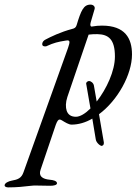

<svg xmlns="http://www.w3.org/2000/svg" viewBox="-143 -526 602 832"><path d="M429 -290C429 -360 399 -415 299 -415C285 -415 272 -414 255 -411C250 -410 246 -416 250 -429L267 -487C270 -499 260 -506 249 -506C219 -506 208 -480 189 -417C186 -407 180 -403 171 -401C118 -387 76 -366 55 -355C47 -351 40 -345 40 -334C40 -328 45 -325 52 -325C54 -325 58 -325 61 -327C89 -340 109 -345 141 -350C144 -350 147 -351 149 -351C161 -351 160 -343 152 -319L-41 220C-50 246 -65 252 -93 257C-105 259 -123 267 -123 277C-123 284 -114 286 -107 286C-71 286 -41 283 -8 279C-2 278 6 278 15 278C32 278 54 279 75 279C90 279 104 276 104 268C104 258 87 254 74 253C40 250 23 237 33 209L99 14C105 -2 110 -8 115 -8C118 -8 122 -7 126 -4C139 4 155 14 167 14C197 14 228 5 257 -12L272 78C274 93 293 108 299 106C307 103 307 98 307 91L286 -31C367 -91 429 -203 429 -290ZM264 -155C262 -167 250 -175 243 -175C236 -175 228 -168 231 -160L249 -56C227 -34 204 -20 186 -20C165 -20 152 -29 146 -46C141 -61 141 -82 149 -106L241 -376C255 -378 267 -378 279 -378C327 -377 355 -356 355 -281C355 -219 319 -141 276 -86Z"/></svg>

Font: EB Garamond
Style: Italic
Weight: 400
Italic angle: -17.2°
Designer: Georg Duffner and Octavio Pardo
Foundry: Georg Duffner
Version: Version 1.000;PS 001.000;hotconv 1.0.88;makeotf.lib2.5.64775